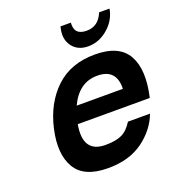

<svg xmlns="http://www.w3.org/2000/svg" viewBox="-137 -841 886 972"><g transform="rotate(-20 306.5 -354.5)"><path d="M387 -435Q288 -435 238 -328H487Q490 -435 387 -435ZM281 24Q151 24 106 -53Q61 -130 90 -258Q119 -386 200.5 -463Q282 -540 412 -540Q543 -540 587.5 -460Q632 -380 599 -238H211Q185 -91 308 -91Q364 -91 396.5 -106.5Q429 -122 454 -163H573Q544 -85 469.5 -30.5Q395 24 281 24ZM296 -723 298 -733H354Q348 -667 416 -667Q480 -667 506 -733H562L560 -722Q547 -667 500 -628.5Q453 -590 397 -590Q341 -590 312 -628.5Q283 -667 296 -723Z"/></g></svg>

Font: Miedinger
Style: Bold-Italic
Weight: 700
Italic angle: -13°
Version: Version 001.000